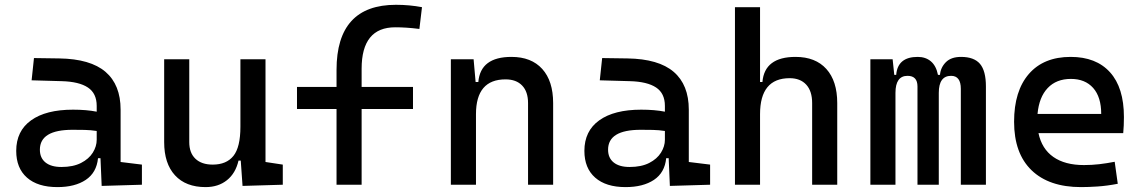

<svg xmlns="http://www.w3.org/2000/svg" viewBox="-20 -762 4728 792"><path d="M399.4 4.9 394.5 -109.4H384.3Q378.4 -49.8 333.7 -20Q289.1 9.8 216.8 9.8Q135.7 9.8 91.3 -29.3Q46.9 -68.4 46.9 -139.6Q46.9 -221.7 108.2 -265.6Q169.4 -309.6 281.2 -309.6Q336.9 -309.6 378.9 -301.3V-325.2Q378.9 -377 342.5 -401.1Q306.2 -425.3 234.4 -427.2L110.4 -430.7L120.1 -522.5L224.6 -521Q353 -519 415.3 -465.6Q477.5 -412.1 477.5 -309.6V-93.8L565.4 -83V0ZM378.9 -221.7Q354 -225.6 329.3 -226.1Q304.7 -226.6 279.3 -226.6Q144.5 -226.6 144.5 -144.5Q144.5 -110.4 167.7 -91.8Q190.9 -73.2 233.4 -73.2Q281.7 -73.2 314.2 -89.8Q346.7 -106.4 362.8 -132.3Q378.9 -158.2 378.9 -185.5Z M828.1 9.8Q746.6 9.8 701.9 -38.8Q657.2 -87.4 657.2 -175.8V-517.6H760.7V-175.8Q760.7 -131.3 786.1 -107.2Q811.5 -83 857.4 -83Q914.1 -83 942.9 -118.9Q971.7 -154.8 971.7 -239.3V-517.6H1075.2V-93.8L1146.5 -83V0L980.5 4.9L973.1 -99.6H963.9Q951.7 -46.9 916 -18.6Q880.4 9.8 828.1 9.8Z M1368.2 0V-312.5H1205.1V-403.3H1368.2V-473.6Q1368.2 -742.2 1613.3 -742.2Q1668.9 -742.2 1720.7 -732.4L1710 -642.6Q1679.2 -646.5 1655.8 -647.9Q1632.3 -649.4 1610.4 -649.4Q1471.7 -649.4 1471.7 -478.5V-403.3H1683.6V-312.5H1471.7V0Z M2158.2 0V-336.9Q2158.2 -383.8 2133.8 -409.2Q2109.4 -434.6 2065.4 -434.6Q1943.4 -434.6 1943.4 -291V0H1839.8V-517.6H1933.6L1941.9 -423.8H1953.1Q1961.9 -527.3 2089.8 -527.3Q2171.9 -527.3 2216.8 -477.5Q2261.7 -427.7 2261.7 -336.9V0Z M2743.2 4.9 2738.3 -109.4H2728Q2722.2 -49.8 2677.5 -20Q2632.8 9.8 2560.5 9.8Q2479.5 9.8 2435.1 -29.3Q2390.6 -68.4 2390.6 -139.6Q2390.6 -221.7 2451.9 -265.6Q2513.2 -309.6 2625 -309.6Q2680.7 -309.6 2722.7 -301.3V-325.2Q2722.7 -377 2686.3 -401.1Q2649.9 -425.3 2578.1 -427.2L2454.1 -430.7L2463.9 -522.5L2568.4 -521Q2696.8 -519 2759 -465.6Q2821.3 -412.1 2821.3 -309.6V-93.8L2909.2 -83V0ZM2722.7 -221.7Q2697.8 -225.6 2673.1 -226.1Q2648.4 -226.6 2623 -226.6Q2488.3 -226.6 2488.3 -144.5Q2488.3 -110.4 2511.5 -91.8Q2534.7 -73.2 2577.1 -73.2Q2625.5 -73.2 2658 -89.8Q2690.4 -106.4 2706.5 -132.3Q2722.7 -158.2 2722.7 -185.5Z M3330.1 0V-336.9Q3330.1 -386.2 3305.7 -412.8Q3281.2 -439.5 3237.3 -439.5Q3115.2 -439.5 3115.2 -291V0H3011.7V-732.4H3115.2V-423.8H3125Q3133.8 -527.3 3261.7 -527.3Q3343.8 -527.3 3388.7 -477.5Q3433.6 -427.7 3433.6 -336.9V0Z M3943.4 0V-395.5Q3943.4 -449.2 3903.3 -449.2Q3852.5 -449.2 3852.5 -378.9V0H3764.6V-405.3Q3764.6 -449.2 3723.6 -449.2Q3673.8 -449.2 3673.8 -378.9V0H3570.3V-517.6H3662.1L3668.9 -453.1H3676.8Q3682.6 -527.3 3765.6 -527.3Q3798.3 -527.3 3820.1 -508.8Q3841.8 -490.2 3849.1 -453.1H3857.4Q3859.9 -483.4 3881.6 -505.4Q3903.3 -527.3 3944.3 -527.3Q3998 -527.3 4022.5 -498.5Q4046.9 -469.7 4046.9 -405.3V0Z M4439.5 9.8Q4307.1 9.8 4235.1 -59.8Q4163.1 -129.4 4163.1 -259.8Q4163.1 -386.7 4224.1 -457Q4285.2 -527.3 4396.5 -527.3Q4501.5 -527.3 4558.8 -463.9Q4616.2 -400.4 4616.2 -279.3Q4616.2 -243.7 4613.3 -212.9H4263.7Q4277.3 -147.9 4325.2 -114.5Q4373 -81.1 4451.2 -81.1Q4483.4 -81.1 4514.6 -84.7Q4545.9 -88.4 4578.1 -94.7L4590.8 -3.9Q4544.9 4.9 4506.8 7.3Q4468.8 9.8 4439.5 9.8ZM4259.8 -292H4522.5Q4522.5 -361.8 4489.3 -399.2Q4456.1 -436.5 4397.5 -436.5Q4337.4 -436.5 4301.8 -398.9Q4266.1 -361.3 4259.8 -292Z"/></svg>

Font: Cascadia Mono PL
Style: Regular
Weight: 400
Monospace: yes
Designer: Aaron Bell
Foundry: Saja Typeworks
Version: Version 2404.023; ttfautohint (v1.8.4)